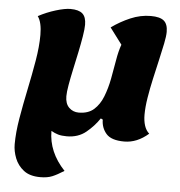

<svg xmlns="http://www.w3.org/2000/svg" viewBox="-57 -654 884 942"><g transform="rotate(5 385.5 -182.5)"><path d="M176 235Q124 235 94 211.5Q64 188 50.5 153.5Q37 119 37 85Q37 27 49 -43.5Q61 -114 76.5 -188Q92 -262 104 -332.5Q116 -403 116 -460Q116 -522 95 -551Q136 -573 180.5 -586.5Q225 -600 252 -600Q293 -600 311.5 -583.5Q330 -567 330 -529Q330 -508 324 -471.5Q318 -435 309 -392Q300 -349 290.5 -305.5Q281 -262 275 -227Q269 -192 269 -172Q269 -135 288.5 -116Q308 -97 336 -97Q383 -97 411 -122Q439 -147 455 -188Q471 -229 480 -276Q489 -323 496.5 -368.5Q504 -414 516 -447L456 -527Q499 -558 548 -579Q597 -600 648 -600Q693 -600 712.5 -583.5Q732 -567 732 -529Q732 -508 724.5 -471Q717 -434 706.5 -388.5Q696 -343 685 -294Q674 -245 666.5 -198.5Q659 -152 659 -115Q659 -85 666.5 -61.5Q674 -38 690 -24Q634 25 571 25Q507 25 482 -4Q457 -33 457 -73L447 -78Q421 -39 382.5 -7.5Q344 24 288 24Q262 24 245 19Q228 14 211 4Q211 108 292 194Q259 215 235 225Q211 235 176 235Z"/></g></svg>

Font: Lemon
Style: Regular
Weight: 400
Designer: Eduardo Rodriguez Tunni
Foundry: Eduardo Rodriguez Tunni
Version: Version 1.003; ttfautohint (v1.8.4.7-5d5b);gftools[0.9.24]